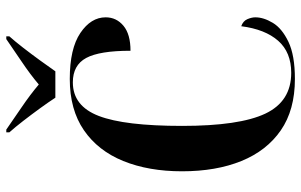

<svg xmlns="http://www.w3.org/2000/svg" viewBox="-198 -774 981 626"><g transform="rotate(-90 293.0 -460.5)"><path d="M349 10Q248 10 181.5 -36Q115 -82 81.5 -164.5Q48 -247 48 -358Q48 -467 81.5 -549.5Q115 -632 182 -678Q249 -724 349 -724Q448 -724 499 -689.5Q550 -655 550 -607Q550 -572 522.5 -549Q495 -526 441 -526Q441 -627 417.5 -670.5Q394 -714 338 -714Q261 -714 228.5 -629.5Q196 -545 196 -358Q196 -171 236 -86.5Q276 -2 369 -2Q436 -2 473.5 -44.5Q511 -87 521 -165Q538 -159 544 -145Q550 -131 550 -119Q550 -92 532 -62Q514 -32 470 -11Q426 10 349 10ZM288 -771Q273 -794 253 -821.5Q233 -849 212.5 -875.5Q192 -902 175 -921V-931H184Q214 -910 256 -881.5Q298 -853 331 -825Q364 -853 406.5 -881.5Q449 -910 479 -931H488V-921Q471 -902 450.5 -875.5Q430 -849 410 -821.5Q390 -794 374 -771Z"/></g></svg>

Font: Noto Serif Display Condensed
Style: Bold
Weight: 700
Width: 3
Designer: Monotype Design Team
Foundry: Monotype Imaging Inc.
Version: Version 2.009